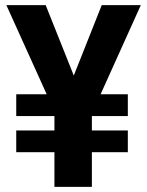

<svg xmlns="http://www.w3.org/2000/svg" viewBox="-20 -731 576 751"><path d="M268.6 -435.5 377.9 -710.9H530.8L373.5 -362.3H480V-276.9H339.4V-220.7H480V-135.7H339.4V0H192.9V-135.7H43.5V-220.7H192.9V-276.9H43.5V-362.3H162.6L4.9 -710.9H158.7Z"/></svg>

Font: Vazir FD
Style: Bold-FD
Weight: 700
Designer: Saber Rastikerdar
Foundry: Saber Rastikerdar
Version: Version 30.1.0